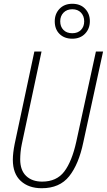

<svg xmlns="http://www.w3.org/2000/svg" viewBox="-20 -987 566 1017"><path d="M201 10Q132 10 90 -28.5Q48 -67 48 -141Q48 -176 58 -226L162 -714H200L96 -226Q91 -203 89 -181.5Q87 -160 87 -143Q87 -85 118.5 -55Q150 -25 203 -25Q280 -25 320.5 -78.5Q361 -132 384 -236L488 -714H526L421 -232Q397 -117 346.5 -53.5Q296 10 201 10ZM363 -782Q321 -782 295.5 -807Q270 -832 270 -874Q270 -914 295.5 -940.5Q321 -967 363 -967Q406 -967 431 -940.5Q456 -914 456 -875Q456 -835 430.5 -808.5Q405 -782 363 -782ZM363 -811Q392 -811 409 -828.5Q426 -846 426 -874Q426 -902 409 -920Q392 -938 363 -938Q334 -938 316.5 -920Q299 -902 299 -874Q299 -846 316 -828.5Q333 -811 363 -811Z"/></svg>

Font: Noto Sans Condensed ExtraLight
Style: Italic
Weight: 200
Width: 3
Italic angle: -12°
Designer: Monotype Design Team
Foundry: Monotype Imaging Inc.
Version: Version 2.013; ttfautohint (v1.8.4.7-5d5b)